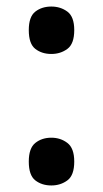

<svg xmlns="http://www.w3.org/2000/svg" viewBox="-20 -560 315 587"><path d="M137 -395Q108 -395 88 -410.5Q68 -426 68 -468Q68 -509 88 -524.5Q108 -540 137 -540Q165 -540 186 -524.5Q207 -509 207 -468Q207 -426 186 -410.5Q165 -395 137 -395ZM137 7Q108 7 88 -8.5Q68 -24 68 -66Q68 -107 88 -123Q108 -139 137 -139Q165 -139 186 -123Q207 -107 207 -66Q207 -24 186 -8.5Q165 7 137 7Z"/></svg>

Font: Noto Serif Thai SemiCondensed SemiBold
Style: Regular
Weight: 600
Width: 4
Designer: Monotype Design Team
Foundry: Monotype Imaging Inc.
Version: Version 2.002; ttfautohint (v1.8.4.7-5d5b)